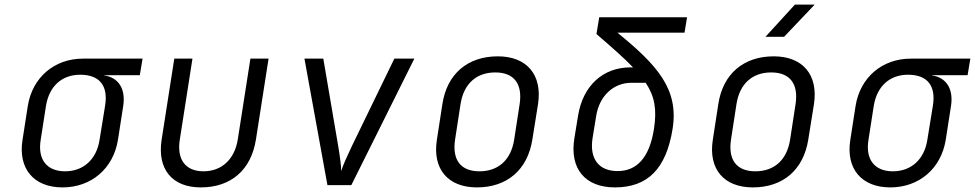

<svg xmlns="http://www.w3.org/2000/svg" viewBox="-20 -805 4240 835"><path d="M252 10C377 10 473 -72 493 -197L516 -345C527 -418 496 -468 433 -477V-478H588L600 -550H341C216 -550 121 -468 101 -345L78 -197C58 -72 126 10 252 10ZM263 -60C183 -60 143 -112 157 -197L180 -345C194 -430 249 -480 329 -480C415 -480 451 -430 437 -345L413 -197C400 -112 343 -60 263 -60Z M853 10C985 10 1072 -66 1093 -198L1148 -550H1069L1014 -198C1000 -111 943 -60 865 -60C787 -60 748 -111 762 -198L817 -550H738L683 -198C663 -70 728 10 853 10Z M1404 0H1508L1782 -550H1695L1510 -169C1490 -127 1470 -83 1464 -61C1464 -84 1458 -127 1451 -169L1386 -550H1304Z M2054 10C2186 10 2274 -67 2295 -197L2320 -353C2339 -480 2271 -560 2145 -560C2013 -560 1924 -483 1904 -353L1880 -197C1860 -70 1928 10 2054 10ZM2065 -60C1984 -60 1946 -109 1959 -197L1983 -353C1997 -441 2052 -490 2134 -490C2215 -490 2253 -441 2240 -353L2216 -197C2202 -109 2147 -60 2065 -60Z M2654 10C2797 10 2877 -71 2905 -244C2933 -418 2838 -522 2665 -663H2957L2968 -730H2586L2574 -657C2641 -599 2694 -553 2733 -512H2722C2602 -512 2515 -432 2494 -302L2478 -204C2456 -70 2526 10 2654 10ZM2666 -61C2585 -61 2543 -113 2557 -204L2573 -302C2587 -388 2648 -445 2726 -445H2788C2828 -385 2837 -328 2824 -244C2804 -116 2747 -61 2666 -61Z M3309 -645H3390L3523 -785H3437ZM3254 10C3386 10 3474 -67 3495 -197L3520 -353C3539 -480 3471 -560 3345 -560C3213 -560 3124 -483 3104 -353L3080 -197C3060 -70 3128 10 3254 10ZM3265 -60C3184 -60 3146 -109 3159 -197L3183 -353C3197 -441 3252 -490 3334 -490C3415 -490 3453 -441 3440 -353L3416 -197C3402 -109 3347 -60 3265 -60Z M3852 10C3977 10 4073 -72 4093 -197L4116 -345C4127 -418 4096 -468 4033 -477V-478H4188L4200 -550H3941C3816 -550 3721 -468 3701 -345L3678 -197C3658 -72 3726 10 3852 10ZM3863 -60C3783 -60 3743 -112 3757 -197L3780 -345C3794 -430 3849 -480 3929 -480C4015 -480 4051 -430 4037 -345L4013 -197C4000 -112 3943 -60 3863 -60Z"/></svg>

Font: JetBrains Mono Light
Style: Italic
Weight: 336
Italic angle: -9°
Monospace: yes
Designer: Philipp Nurullin, Konstantin Bulenkov
Foundry: JetBrains
Version: Version 2.305